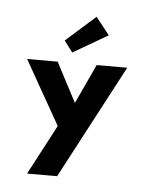

<svg xmlns="http://www.w3.org/2000/svg" viewBox="-36 -297 314 407"><g transform="rotate(5 121.0 -93.0)"><path d="M163 -163 124 -79 80 -163H15L92 -27L36 79H100L228 -163ZM91 -209 109 -185 183 -228 154 -265Z"/></g></svg>

Font: Hussar Tani
Style: Dwa
Weight: 700
Foundry: Cannot Into Space Fonts
Version: Version 0.92